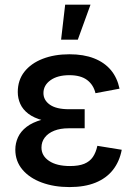

<svg xmlns="http://www.w3.org/2000/svg" viewBox="-20 -776 574 807"><path d="M272 10.3Q207 10.3 155.5 -8.8Q104 -27.8 74.2 -63.2Q44.4 -98.6 44.4 -147Q44.4 -174.3 55.7 -199Q66.9 -223.6 91.6 -242.7Q116.2 -261.7 156.2 -272.9Q196.3 -284.2 254.4 -284.2H335.9V-236.8H269Q233.4 -236.8 207.8 -226.6Q182.1 -216.3 168.2 -198Q154.3 -179.7 154.3 -155.8Q154.3 -121.1 186.3 -99.6Q218.3 -78.1 274.4 -78.1Q311 -78.1 334.2 -87.6Q357.4 -97.2 370.4 -116.2Q383.3 -135.3 389.2 -163.1L491.7 -146.5Q482.4 -97.2 454.8 -62Q427.2 -26.9 381.6 -8.3Q335.9 10.3 272 10.3ZM255.9 -259.8Q199.2 -259.8 160.6 -270Q122.1 -280.3 98.9 -298.1Q75.7 -315.9 65.2 -339.4Q54.7 -362.8 54.7 -389.2Q54.7 -439 82.5 -474.4Q110.4 -509.8 159.4 -528.8Q208.5 -547.9 272 -547.9Q331.5 -547.9 375.2 -530.8Q418.9 -513.7 445.8 -481.7Q472.7 -449.7 482.4 -403.3L381.3 -384.3Q373 -419.4 346.2 -439.7Q319.3 -460 271.5 -460Q221.7 -460 192.1 -438.7Q162.6 -417.5 162.6 -384.8Q162.6 -355 189.7 -335.9Q216.8 -316.9 270 -316.9H335.9V-259.8ZM236.8 -609.4 253.9 -756.3H360.4L307.1 -609.4Z"/></svg>

Font: V-Inter
Style: Medium-500
Weight: 500
Designer: Rasmus Andersson
Foundry: rsms
Version: Version 4.000;git-4146feb